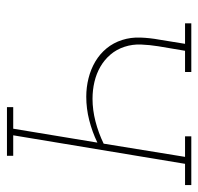

<svg xmlns="http://www.w3.org/2000/svg" viewBox="-29 -541 570 552"><g transform="rotate(90 256.0 -265.0)"><path d="M288 0V-18H350L390 -260Q359 -245 325.5 -236.5Q292 -228 258 -228Q231 -228 205 -234.5Q179 -241 157 -254Q135 -267 119 -286.5Q103 -306 95 -331Q87 -356 88 -383.5Q89 -411 94 -438L106 -512H47V-530H187V-512H126L113 -435Q109 -410 108 -385.5Q107 -361 114.5 -338Q122 -315 137 -297.5Q152 -280 172 -268.5Q192 -257 215.5 -251.5Q239 -246 264 -246Q296 -246 329 -254.5Q362 -263 393 -278L431 -512H372V-530H512V-512H451L369 -18H428V0Z"/></g></svg>

Font: Iosevka Slab Thin Oblique
Style: Regular
Weight: 100
Italic angle: -9°
Monospace: yes
Designer: Belleve Invis
Foundry: Belleve Invis
Version: Version 11.1.0; ttfautohint (v1.8.3)